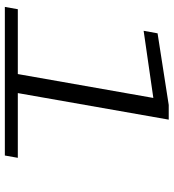

<svg xmlns="http://www.w3.org/2000/svg" viewBox="18 -734 716 792"><g transform="rotate(90 376.0 -338.0)"><path d="M8.5 0 18 -53.5H285.5L384 -612.5L107 -572.5L117.5 -630L413 -676H473.5L364 -53.5H631L621.5 0Z"/></g></svg>

Font: Anybody UltraExpanded Light
Style: Italic
Weight: 300
Width: 9
Italic angle: -10°
Designer: Tyler Finck
Foundry: Etcetera Type Company
Version: Version 1.010; ttfautohint (v1.8.3) -l 8 -r 50 -G 200 -x 14 